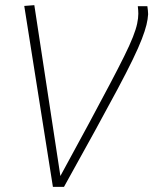

<svg xmlns="http://www.w3.org/2000/svg" viewBox="-20 -724 594 744"><path d="M228 0H185L74 -701L113 -704L214 -42Q278 -159 325 -246.5Q372 -334 405.5 -397.5Q439 -461 461 -505.5Q483 -550 495 -580.5Q507 -611 511.5 -632.5Q516 -654 516 -671Q516 -677 515.5 -684Q515 -691 514 -700H551Q552 -692 553 -684.5Q554 -677 554 -669Q553 -650 547.5 -627.5Q542 -605 529.5 -572.5Q517 -540 494 -492.5Q471 -445 435 -377.5Q399 -310 348 -217Q297 -124 228 0Z"/></svg>

Font: Georama ExtraCondensed Thin ExtraLight
Style: Italic
Weight: 250
Italic angle: -9°
Version: Version 1.001